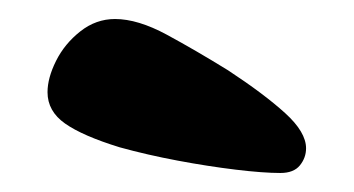

<svg xmlns="http://www.w3.org/2000/svg" viewBox="-20 -825 372 202"><path d="M302 -669Q302 -659 295.5 -651Q289 -643 275 -643Q257 -643 228 -646.5Q199 -650 167 -656Q135 -662 106 -670Q67 -682 48.5 -695Q30 -708 30 -728Q30 -743 39 -761Q48 -779 64.5 -792Q81 -805 101 -805Q125 -805 155.5 -788.5Q186 -772 220 -751Q258 -726 280 -706Q302 -686 302 -669Z"/></svg>

Font: DynaPuff Medium
Style: Regular
Weight: 500
Version: Version 2.000